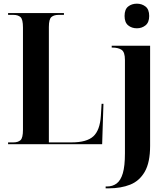

<svg xmlns="http://www.w3.org/2000/svg" viewBox="-20 -785 914 1045"><path d="M24 0V-10H53Q78 -10 91.5 -22Q105 -34 105 -79V-635Q105 -680 91.5 -692Q78 -704 53 -704H24V-714H328V-704H298Q274 -704 260 -692.5Q246 -681 246 -638V-10H370Q452 -10 488 -43Q524 -76 529 -155L533 -220H543L536 0ZM725 -631Q697 -631 677.5 -647Q658 -663 658 -698Q658 -734 677.5 -749.5Q697 -765 725 -765Q752 -765 772 -749.5Q792 -734 792 -698Q792 -663 772 -647Q752 -631 725 -631ZM555 240V230H562Q593 230 615 213.5Q637 197 648.5 158Q660 119 660 50V-459Q660 -502 641.5 -514Q623 -526 592 -526H588V-536H797V9Q797 99 768 149.5Q739 200 688.5 220Q638 240 573 240Z"/></svg>

Font: Noto Serif Display Condensed
Style: Bold
Weight: 700
Width: 3
Designer: Monotype Design Team
Foundry: Monotype Imaging Inc.
Version: Version 2.009